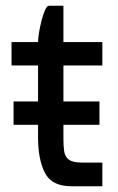

<svg xmlns="http://www.w3.org/2000/svg" viewBox="-20 -646 411 666"><path d="M27 -294H112V-419H20V-500H112V-501Q112 -513 115.5 -534Q119 -555 124.5 -576Q130 -597 136.5 -611.5Q143 -626 150 -626H200V-500H335V-419H200V-294H325V-213H200V-164Q200 -141 202.5 -122Q205 -103 218.5 -92.5Q232 -82 265 -82H335V0H227Q160 0 136 -46Q112 -92 112 -170V-213H27Z"/></svg>

Font: Haskoy Medium
Style: Regular
Weight: 500
Designer: Ertekin Erdin
Foundry: Ertekin Erdin
Version: Version 1.500; ttfautohint (v1.8.3)